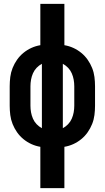

<svg xmlns="http://www.w3.org/2000/svg" viewBox="-20 -755 540 990"><path d="M188 215V2Q164 -2 142 -12Q120 -22 101 -37.5Q82 -53 68 -73Q54 -93 45 -115.5Q36 -138 33 -162Q30 -186 30 -210V-310Q30 -334 33 -358Q36 -382 45 -404.5Q54 -427 68 -447Q82 -467 101 -482.5Q120 -498 142 -508Q164 -518 188 -522V-735H312V-522Q336 -518 358 -508Q380 -498 399 -482.5Q418 -467 432 -447Q446 -427 455 -404.5Q464 -382 467 -358Q470 -334 470 -310V-210Q470 -186 467 -162Q464 -138 455 -115.5Q446 -93 432 -73Q418 -53 399 -37.5Q380 -22 358 -12Q336 -2 312 2V215ZM196 -94V-426Q181 -418 169 -405.5Q157 -393 150 -377Q143 -361 140 -344Q137 -327 137 -310V-210Q137 -193 140 -176Q143 -159 150 -143Q157 -127 169 -114.5Q181 -102 196 -94ZM304 -94Q319 -102 331 -114.5Q343 -127 350 -143Q357 -159 360 -176Q363 -193 363 -210V-310Q363 -327 360 -344Q357 -361 350 -377Q343 -393 331 -405.5Q319 -418 304 -426Z"/></svg>

Font: Iosevka Curly Extrabold
Style: Regular
Weight: 800
Monospace: yes
Designer: Belleve Invis
Foundry: Belleve Invis
Version: Version 22.1.2; ttfautohint (v1.8.4)